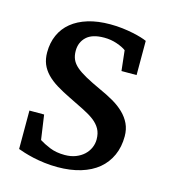

<svg xmlns="http://www.w3.org/2000/svg" viewBox="-83 -561 564 641"><g transform="rotate(15 199.0 -241.0)"><path d="M363.8 -145Q363.8 -108.4 350.6 -79.1Q337.4 -49.8 313 -29.5Q288.6 -9.3 252.9 1.5Q217.3 12.2 172.9 12.2Q149.9 12.2 128.2 9.5Q106.4 6.8 88.1 2.7Q69.8 -1.5 55.7 -5.9Q41.5 -10.3 34.2 -13.2V-146H85L97.2 -61Q112.3 -51.3 134.5 -42.2Q156.7 -33.2 186 -33.2Q207.5 -33.2 224.1 -39.8Q240.7 -46.4 252.2 -57.1Q263.7 -67.9 269.8 -81.8Q275.9 -95.7 275.9 -110.8Q275.9 -131.8 267.6 -146.7Q259.3 -161.6 243.7 -173.6Q228 -185.5 205.3 -196.8Q182.6 -208 153.8 -222.2Q126.5 -235.4 105.5 -248.3Q84.5 -261.2 70.1 -276.1Q55.7 -291 48.3 -308.8Q41 -326.7 41 -349.1Q41 -382.3 53 -409.2Q64.9 -436 87.9 -454.8Q110.8 -473.6 144.3 -483.9Q177.7 -494.1 221.2 -494.1Q243.2 -494.1 263.2 -491.7Q283.2 -489.3 299.8 -485.8Q316.4 -482.4 329.1 -478.5Q341.8 -474.6 349.1 -471.2V-353H296.9L289.1 -422.9Q278.3 -431.2 257.3 -438.5Q236.3 -445.8 212.9 -445.8Q171.4 -445.8 151.6 -427Q131.8 -408.2 131.8 -378.9Q131.8 -361.8 137.5 -349.1Q143.1 -336.4 156 -325.2Q168.9 -314 190.2 -302.2Q211.4 -290.5 243.2 -275.9Q269.5 -264.2 291.5 -251.5Q313.5 -238.8 329.6 -223.1Q345.7 -207.5 354.7 -188.5Q363.8 -169.4 363.8 -145Z"/></g></svg>

Font: Charis SIL Afr
Style: Regular
Weight: 400
Foundry: SIL International
Version: Version 5.000